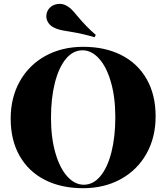

<svg xmlns="http://www.w3.org/2000/svg" viewBox="-20 -966 867 1000"><path d="M36.1 0ZM382.8 -882.8Q430.2 -825.7 479 -784.2L472.2 -772Q412.1 -790.5 338.4 -802.2Q309.1 -806.6 292 -810.8Q274.9 -814.9 259.3 -823.2Q241.7 -832 231.4 -847.9Q221.2 -863.8 221.2 -881.8Q221.2 -895 227.1 -908.2Q236.3 -926.8 253.4 -936.3Q270.5 -945.8 290.5 -945.8Q306.6 -945.8 321.3 -939Q337.9 -931.2 350.3 -919.2Q362.8 -907.2 382.8 -882.8ZM790.5 -359.9Q790.5 -249.5 742.4 -164.6Q694.3 -79.6 608.4 -32.7Q522.5 14.2 412.6 14.2Q299.3 14.2 214.4 -28.8Q129.4 -71.8 82.5 -153.6Q35.6 -235.4 35.6 -348.1Q35.6 -458.5 83.7 -543.5Q131.8 -628.4 217.5 -675.3Q303.2 -722.2 413.6 -722.2Q526.9 -722.2 611.8 -679.2Q696.8 -636.2 743.7 -554.4Q790.5 -472.7 790.5 -359.9ZM245.6 -352.1Q245.6 -248.5 268.6 -169.2Q291.5 -89.8 330.6 -46.9Q369.6 -3.9 416.5 -3.9Q465.8 -3.9 502.9 -48.6Q540 -93.3 560.3 -173.1Q580.6 -252.9 580.6 -356Q580.6 -459.5 557.6 -538.8Q534.7 -618.2 495.6 -661.1Q456.5 -704.1 409.7 -704.1Q360.4 -704.1 323.2 -659.4Q286.1 -614.7 265.9 -534.9Q245.6 -455.1 245.6 -352.1Z"/></svg>

Font: TypoPRO Playfair Display SC
Style: Regular
Weight: 900
Designer: Claus Eggers Sørensen
Foundry: Claus Eggers Sørensen
Version: Version 1.004;PS 001.004;hotconv 1.0.70;makeotf.lib2.5.58329